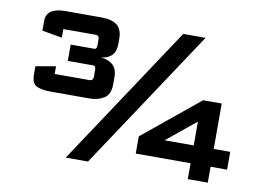

<svg xmlns="http://www.w3.org/2000/svg" viewBox="-76 -828 1302 945"><g transform="rotate(10 575.0 -355.0)"><path d="M80 -417 180 -434.5V-396Q180 -396 180 -396Q180 -396 180 -396H354Q362.5 -396 367.5 -401.2Q372.5 -406.5 372.5 -415V-451Q372.5 -459 369.8 -464.8Q367 -470.5 360 -470.5H232.5V-552H350.5Q357.5 -552 360.2 -557.8Q363 -563.5 363 -571.5V-604.5Q363 -611.5 358.5 -616.2Q354 -621 347 -621H183.5Q183.5 -621 183.5 -621Q183.5 -621 183.5 -621V-578L83.5 -595.5V-645Q83.5 -661 89.5 -673.2Q95.5 -685.5 107.5 -693.8Q119.5 -702 137.2 -706Q155 -710 178.5 -710H360.5Q410.5 -710 436.8 -689.5Q463 -669 463 -622V-597.5Q463 -558 444.5 -539Q426 -520 390 -515Q423 -514 447.8 -494.5Q472.5 -475 472.5 -430V-395.5Q472.5 -345.5 442.2 -326.2Q412 -307 369.5 -307H175Q133.5 -307 106.8 -318.2Q80 -329.5 80 -376.5ZM769 -700H880.5L416.5 0H305ZM641 -79.5V-165.5L922 -395.5H1015V-168.5H1097.5V-79.5H1015V0H915V-79.5ZM769.5 -168.5H915V-287.5Z"/></g></svg>

Font: Science Gothic
Style: Regular
Weight: 400
Designer: Thomas Phinney, Vassil Kateliev, Brandon Buerkle
Foundry: Font Detective LLC
Version: Version 1.018